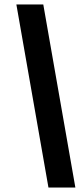

<svg xmlns="http://www.w3.org/2000/svg" viewBox="-20 -775 373 856"><path d="M196 61 53 -755H173L316 61Z"/></svg>

Font: Mulish ExtraBold
Style: Italic
Weight: 800
Italic angle: -9°
Designer: Vernon Adams
Foundry: Vernon Adams
Version: Version 3.603; ttfautohint (v1.8.3)